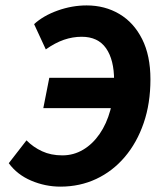

<svg xmlns="http://www.w3.org/2000/svg" viewBox="-20 -684 597 716"><path d="M205.4 12Q149.1 12 96.7 -10.2Q44.2 -32.4 12.7 -75.4L78.8 -160.6Q103.9 -135.1 137 -119.9Q170 -104.6 212.5 -104.6Q254.5 -104.6 290 -125.7Q325.4 -146.7 351.4 -184.4Q377.5 -222 391.5 -273.3Q405.5 -324.6 405.5 -384.1Q405.5 -461.1 375.5 -504Q345.5 -546.9 284.6 -546.9Q251.1 -546.9 218.4 -535.7Q185.7 -524.4 150.8 -499.8L107.2 -594Q141.6 -625.6 195.1 -644.7Q248.6 -663.8 303.1 -663.8Q371.2 -663.8 425.2 -631.8Q479.1 -599.8 510 -538.3Q541 -476.9 541 -388.1Q541 -298.3 515.8 -225.2Q490.7 -152 445.4 -98.7Q400.1 -45.4 338.9 -16.7Q277.7 12 205.4 12ZM141.5 -280.7 163.8 -393.8H468.5L446 -280.7Z"/></svg>

Font: Source Sans Variable
Style: Italic
Weight: 200
Italic angle: -11°
Designer: Paul D. Hunt
Foundry: Adobe Systems Incorporated
Version: Version 3.006;hotconv 1.0.111;makeotfexe 2.5.65597